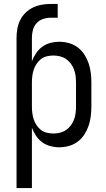

<svg xmlns="http://www.w3.org/2000/svg" viewBox="-20 -740 540 975"><path d="M64 215V-548Q64 -571 68 -594Q72 -617 82.5 -638Q93 -659 110 -675.5Q127 -692 148 -702Q169 -712 192 -716Q215 -720 238 -720H273V-650H238Q218 -650 198.5 -643.5Q179 -637 165.5 -622Q152 -607 147 -587.5Q142 -568 142 -548V-429Q150 -450 163 -469.5Q176 -489 194.5 -502.5Q213 -516 235.5 -522Q258 -528 281 -528Q306 -528 330.5 -521Q355 -514 375 -499Q395 -484 408.5 -463Q422 -442 430 -418.5Q438 -395 441 -370Q444 -345 444 -320V-200Q444 -175 441 -150Q438 -125 430 -101.5Q422 -78 408.5 -57Q395 -36 375 -21Q355 -6 330.5 1Q306 8 281 8Q258 8 235.5 2Q213 -4 194.5 -17.5Q176 -31 163 -50.5Q150 -70 142 -91V215ZM251 -62Q268 -62 284.5 -66Q301 -70 315 -79.5Q329 -89 339.5 -103Q350 -117 356 -133Q362 -149 364 -166Q366 -183 366 -200V-320Q366 -337 364 -354Q362 -371 356 -387Q350 -403 339.5 -417Q329 -431 315 -440.5Q301 -450 284.5 -454Q268 -458 251 -458Q234 -458 217.5 -454Q201 -450 188 -440Q175 -430 165.5 -415.5Q156 -401 151 -385.5Q146 -370 144 -353.5Q142 -337 142 -320V-200Q142 -183 144 -166.5Q146 -150 151 -134.5Q156 -119 165.5 -104.5Q175 -90 188 -80Q201 -70 217.5 -66Q234 -62 251 -62Z"/></svg>

Font: Iosevka Curly
Style: Regular
Weight: 400
Monospace: yes
Designer: Belleve Invis
Foundry: Belleve Invis
Version: Version 22.1.2; ttfautohint (v1.8.4)